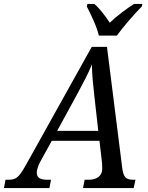

<svg xmlns="http://www.w3.org/2000/svg" viewBox="-71 -951 748 971"><path d="M-51 0 -43 -42H-25Q-7 -42 5.5 -48Q18 -54 31 -70.5Q44 -87 62 -120L393 -714H470L547 -103Q551 -68 562.5 -55Q574 -42 601 -42H614L605 0H349L357 -42H379Q409 -42 427.5 -56.5Q446 -71 446 -98Q446 -105 445.5 -113Q445 -121 445 -127L432 -239H191L133 -134Q123 -115 119 -101Q115 -87 115 -77Q115 -42 166 -42H187L179 0ZM320 -476 218 -289H426L406 -467Q401 -511 397.5 -550Q394 -589 394 -625Q379 -589 362 -556Q345 -523 320 -476ZM429 -771Q420 -807 401.5 -848.5Q383 -890 368 -918L371 -931H406Q427 -913 447.5 -887Q468 -861 484 -836Q510 -861 544 -887Q578 -913 607 -931H649L646 -918Q618 -890 582.5 -849Q547 -808 520 -771Z"/></svg>

Font: Noto Serif SemiCondensed
Style: Italic
Weight: 400
Width: 4
Italic angle: -12°
Designer: Monotype Design Team
Foundry: Monotype Imaging Inc.
Version: Version 2.013